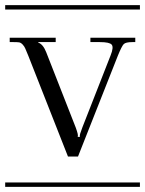

<svg xmlns="http://www.w3.org/2000/svg" viewBox="-29 -728 565 748"><path d="M-8.8 -708H516.1V-690.9H-8.8ZM-8.8 -17.1H516.1V0H-8.8ZM120.1 -562Q138.7 -555.7 150.9 -524.9L266.1 -231Q276.9 -201.2 273.9 -196.8V-194.8H282.2V-196.8Q279.8 -200.7 292 -231.9L401.9 -512.2Q414.6 -543.9 406.2 -554Q397.9 -564 359.9 -564H323.2V-581.1H498V-564H486.8Q460.9 -564 453.1 -556.2Q445.3 -548.3 430.2 -511.2L274.9 -118.2H235.8L81.1 -511.2Q72.3 -532.2 69.1 -539.8Q65.9 -547.4 59.1 -554.7Q52.2 -562 45.2 -563Q38.1 -564 23.9 -564H8.8V-581.1H188V-564H120.1Z"/></svg>

Font: FoglihtenFr02
Style: Regular
Weight: 500
Version: Version 0.68